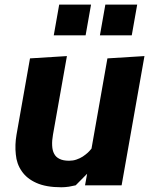

<svg xmlns="http://www.w3.org/2000/svg" viewBox="-20 -803 690 832"><path d="M445.5 -550 376.5 -159Q367.5 -148 360.5 -141.5Q352.5 -134 338.5 -124.5Q327 -117 311 -111.5Q296.5 -106.5 279.5 -106.5Q253.5 -106.5 238 -114.5Q222 -122 214.5 -137Q207 -150.5 206 -172.5Q205 -194 209.5 -219L270 -560L110 -550L51.5 -219Q44 -175 48.5 -134Q52 -93 74 -61.5Q96 -29 137.5 -10.5Q179.5 8.5 246 8.5Q261 8.5 278.5 6Q294 3.5 308 0L357.5 -50L348.5 0H507L606 -560ZM236.5 -783 213 -650H351L374.5 -783ZM436.5 -783 413 -650H551L574.5 -783Z"/></svg>

Font: B612
Style: Regular
Weight: 700
Italic angle: -10°
Designer: Nicolas Chauveau, Thomas Paillot, Jonathan Favre-Lamarine, Jean-Luc Vinot
Foundry: AIRBUS
Version: Version 1.008